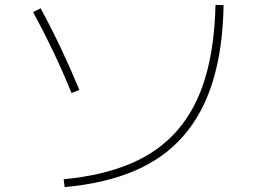

<svg xmlns="http://www.w3.org/2000/svg" viewBox="-20 -761 1040 784"><path d="M240 -29Q398 -44 513.5 -93Q629 -142 704.5 -229Q780 -316 818 -443Q856 -570 860 -741L893 -740Q890 -563 849.5 -430.5Q809 -298 729.5 -206.5Q650 -115 529.5 -63.5Q409 -12 244 3ZM272 -381Q236 -470 197 -551.5Q158 -633 115 -712L146 -727Q189 -648 228 -565.5Q267 -483 304 -394Z"/></svg>

Font: M PLUS 1 Code ExtraLight
Style: Regular
Weight: 250
Designer: Coji Morishita
Foundry: UNDERFOREST DESIGN
Version: Version 1.002